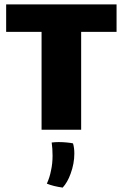

<svg xmlns="http://www.w3.org/2000/svg" viewBox="-20 -590 558 873"><path d="M349 0H169V-445H8V-570H510V-445H349ZM247 56Q266 56 285.5 58Q305 60 312 62Q318 82 318 108Q318 154 301 200Q287 239 265 263Q222 257 193 245Q206 217 212 185Q219 154 219 118Q219 85 215 58Q231 56 247 56Z"/></svg>

Font: Lalezar
Style: Regular
Weight: 400
Designer: Borna Izadpanah
Foundry: Borna Izadpanah
Version: Version 1.004